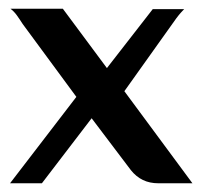

<svg xmlns="http://www.w3.org/2000/svg" viewBox="-20 -420 461 440"><path d="M3 0 155 -198 32 -365Q25 -376 18.5 -385Q12 -394 4 -400H124L225 -264L330 -399H402Q399 -396 394.5 -391Q390 -386 384 -378L265 -211L421 0H343Q323 0 307.5 -7.5Q292 -15 280 -30L190 -149L76 0Z"/></svg>

Font: Genos Thin Medium
Style: Regular
Weight: 500
Version: Version 1.010